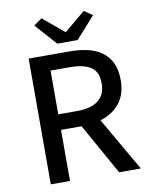

<svg xmlns="http://www.w3.org/2000/svg" viewBox="-92 -916 784 985"><g transform="rotate(-10 300.0 -423.5)"><path d="M92 0V-655H303Q354 -655 397 -645.5Q440 -636 471.5 -613.5Q503 -591 520.5 -555Q538 -519 538 -466Q538 -390 500.5 -344Q463 -298 400 -279L561 0H448L299 -266H192V0ZM192 -347H291Q363 -347 401 -376.5Q439 -406 439 -466Q439 -526 401 -550.5Q363 -575 291 -575H192ZM250 -705 150 -817 193 -847 301 -757H305L413 -847L456 -817L356 -705Z"/></g></svg>

Font: Source Code Pro Medium
Style: Regular
Weight: 500
Monospace: yes
Designer: Paul D. Hunt, Teo Tuominen
Foundry: Adobe Systems Incorporated
Version: Version 2.030;PS 1.000;hotconv 16.6.51;makeotf.lib2.5.65220